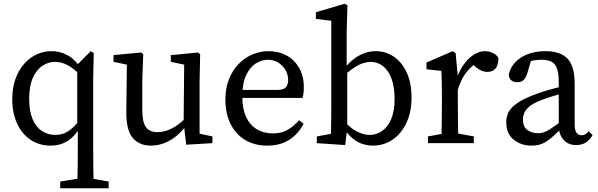

<svg xmlns="http://www.w3.org/2000/svg" viewBox="-20 -759 3168 1018"><path d="M134.8 -234.2Q134.8 -168.9 153 -126.7Q171.2 -84.5 202.7 -64.1Q234.3 -43.7 273.7 -43.7Q311.6 -43.7 341.4 -63Q371.3 -82.2 404.7 -124.9L413.8 -99.5Q381.5 -40.1 341.5 -13.5Q301.5 13.1 248.8 13.1Q188 13.1 142.1 -17.8Q96.1 -48.6 70.6 -104.2Q45 -159.7 45 -232.2Q45 -308.6 72.7 -366.2Q100.5 -423.7 148.2 -455.7Q195.9 -487.7 255 -487.7Q297.6 -487.7 338.2 -466.1Q378.9 -444.5 417.8 -384.9L407.8 -359.3Q365.4 -401 333.6 -416Q301.9 -431 273 -431Q236.3 -431 204.8 -410.1Q173.2 -389.2 154 -345.9Q134.8 -302.7 134.8 -234.2ZM420.1 183.6H444.4L556.2 203.6V239.3H299.2V203.6ZM474 27.3Q474 134.3 477 239.3H389.5Q392.5 134.3 392.5 27.3V-71.8L389.5 -85.8V-415.9L461.2 -487.7L477 -477.7L474 -342.7Z M1106.3 0 967.3 8.2 953.6 -108.9 956.7 -431.2 978.3 -411.4 885.7 -431.4V-466.6L1030.9 -480.7L1041.2 -470.7L1038.2 -330.6V-29.7L1011.8 -55.9L1106.3 -35.6ZM734.4 -330.6V-176.3Q734.4 -110.4 754.1 -84.4Q773.8 -58.4 813.9 -58.4Q839.6 -58.4 864.8 -67.1Q890.1 -75.8 915.3 -92.4Q940.5 -109.1 964.9 -133.8H986.9V-81.9H935L969.9 -97.7Q942.1 -58.4 910.2 -34Q878.3 -9.5 845.7 1.8Q813 13.1 779.5 13.1Q719.3 13.1 684 -27.4Q648.8 -67.9 649.8 -166.9L652.8 -431.2L674.5 -411.4L581.7 -431.4V-466.8L729.1 -480.7L739.4 -470.7Z M1404.7 -487.7Q1457.5 -487.7 1499.3 -464.9Q1541 -442.1 1566 -399.3Q1590.9 -356.5 1590.9 -295.5Q1590.9 -278.5 1589 -264.2Q1587 -249.8 1584 -239.6H1213.7V-282.2H1448.9Q1484.9 -282.2 1496.4 -297.2Q1507.9 -312.2 1507.9 -333.9Q1507.9 -363.2 1493.7 -387.5Q1479.5 -411.8 1455.1 -427.1Q1430.6 -442.3 1399.4 -442.3Q1368.1 -442.3 1336.9 -422.9Q1305.6 -403.5 1285.2 -360.6Q1264.7 -317.7 1264.7 -245.7Q1264.7 -182.8 1284.6 -139.6Q1304.5 -96.3 1341.2 -74Q1377.8 -51.7 1427.1 -51.7Q1474.7 -51.7 1507 -71.5Q1539.3 -91.2 1566 -121.7L1589.7 -102.9Q1562.5 -49.6 1514.2 -18.2Q1465.9 13.1 1397.6 13.1Q1330.3 13.1 1280.4 -16.4Q1230.5 -46 1202.8 -101.1Q1175 -156.3 1175 -232.5Q1175 -289.9 1193.2 -336.9Q1211.4 -383.9 1243.2 -417.9Q1275 -451.8 1316.8 -469.7Q1358.6 -487.7 1404.7 -487.7Z M1659.9 0V-35.6L1767.1 -55.6L1733.6 0Q1734.6 -23 1735.1 -60.5Q1735.6 -98 1736.1 -138.5Q1736.6 -179 1736.6 -210V-648.9L1654.8 -658.8V-694.2L1808 -739.2L1822.1 -731.1L1818.1 -589.2V-399.5L1821.1 -386.5V-78.6L1810.3 10.2ZM1940 -43.6Q1975.7 -43.6 2005.7 -64.4Q2035.8 -85.3 2054 -127.6Q2072.1 -169.9 2072.1 -233.6Q2072.1 -298.2 2055.9 -341.9Q2039.6 -385.5 2011 -408.2Q1982.4 -430.8 1944.8 -430.8Q1926.4 -430.8 1903.3 -423.4Q1880.3 -415.9 1852.3 -396.8Q1824.3 -377.7 1788.4 -341.8L1779.4 -359.8Q1823.4 -426.6 1871.6 -457.1Q1919.8 -487.7 1971.6 -487.7Q2024.7 -487.7 2067.8 -458.7Q2110.9 -429.7 2136.4 -374.6Q2162 -319.6 2162 -242.2Q2162 -165 2134.8 -107.4Q2107.6 -49.9 2061.5 -18.4Q2015.3 13.1 1956.5 13.1Q1925.6 13.1 1895 1.8Q1864.3 -9.6 1835.4 -38.4Q1806.6 -67.2 1779.9 -119.2L1788.9 -135.4Q1827.4 -86.8 1866.2 -65.2Q1905 -43.6 1940 -43.6Z M2320 0Q2321 -23 2321.5 -60.5Q2322 -98 2322.5 -138.5Q2323 -179 2323 -210V-257.7Q2323 -285.7 2322.5 -306Q2322 -326.4 2321.5 -344.7Q2321 -363 2320 -383L2241.1 -392V-427.3L2380.6 -487.7L2395.7 -477.6L2407.5 -352.7V-210Q2407.5 -179 2408 -138.5Q2408.5 -98 2409 -60.5Q2409.5 -23 2410.5 0ZM2249.1 0V-35.7L2358.3 -55.7H2383.1L2492.3 -35.7V0ZM2365.6 -278.2V-344.8H2423.6L2399.3 -336.7Q2414.9 -384.5 2439.4 -417.9Q2463.8 -451.4 2492.9 -469.5Q2522 -487.7 2551 -487.7Q2573.6 -487.7 2593.9 -477.7Q2614.1 -467.7 2622.9 -451.4Q2622.8 -416.2 2608.5 -397Q2594.2 -377.9 2564.2 -377.9Q2546.9 -377.9 2532.1 -384.7Q2517.4 -391.5 2503.2 -403.2L2476.1 -427L2524.6 -435.6Q2479.7 -411.9 2451 -373.5Q2422.2 -335.1 2405.6 -277.8Z M2664.1 -112Q2664.1 -140.5 2677.3 -165.7Q2690.5 -190.9 2726.4 -215Q2762.2 -239.1 2829.8 -262.9Q2850.8 -270.9 2877.4 -278.8Q2904 -286.8 2932.1 -293.8Q2960.2 -300.9 2985.1 -304.9V-268.6Q2951 -261.5 2912.6 -249.6Q2874.2 -237.7 2851.3 -228.6Q2807.5 -212.1 2786.8 -194.3Q2766 -176.5 2759.4 -159.4Q2752.7 -142.2 2752.7 -126.7Q2752.7 -86.9 2775.9 -69.8Q2799 -52.8 2832.5 -52.8Q2850.1 -52.8 2864.3 -57.7Q2878.5 -62.5 2898 -75.2Q2917.5 -87.9 2947.6 -109.3L2968.8 -125.1L2982.5 -104.5L2952.8 -74.5Q2923.1 -44.8 2899.8 -25.4Q2876.4 -5.9 2852.9 3.6Q2829.3 13.1 2798 13.1Q2742.8 13.1 2703.5 -18.5Q2664.1 -50.1 2664.1 -112ZM2942.6 -91.4V-320.7Q2942.6 -369.5 2933.2 -395.8Q2923.9 -422.2 2903.1 -432.3Q2882.3 -442.3 2849.3 -442.3Q2832.3 -442.3 2809.8 -438.8Q2787.4 -435.4 2759.1 -424.5L2800.8 -455.9L2775.9 -370.9Q2769.1 -347.3 2756.6 -335.2Q2744.1 -323.1 2723.6 -323.1Q2680.8 -323.1 2677.3 -363.7Q2690.7 -421 2743.1 -454.3Q2795.5 -487.7 2872.4 -487.7Q2950.5 -487.7 2988.7 -448.4Q3026.9 -409.1 3026.9 -313.8V-101.1Q3026.9 -68.2 3036.7 -55.1Q3046.4 -41.9 3063.1 -41.9Q3075.8 -41.9 3084.6 -47.8Q3093.5 -53.8 3101.6 -63.9L3121.9 -42.2Q3103.9 -13.4 3083 -1.6Q3062 10.2 3034.9 10.2Q2993.3 10.2 2968.2 -17.6Q2943 -45.5 2942.6 -91.4Z"/></svg>

Font: Adobe Variable Font Prototype
Style: Regular
Weight: 389
Designer: Frank Grießhammer
Foundry: Adobe
Version: Version 1.004;hotconv 1.0.113;makeotfexe 2.5.65598